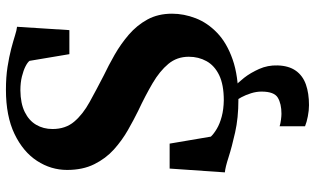

<svg xmlns="http://www.w3.org/2000/svg" viewBox="-222 -570 1036 631"><g transform="rotate(-90 295.5 -255.0)"><path d="M282.5 11Q223 11 175.2 0.2Q127.5 -10.5 94.2 -21.2Q61 -32 44 -33.5L56.5 -215H138.5L161.5 -79.5Q171 -69.5 187.5 -59.8Q204 -50 227.5 -43.8Q251 -37.5 281 -37Q332 -37 363.5 -52.2Q395 -67.5 409.5 -93.8Q424 -120 424 -152Q424 -191 400.5 -219.2Q377 -247.5 337 -271Q297 -294.5 246 -318.5Q216.5 -333 182.8 -352.2Q149 -371.5 119.2 -398.2Q89.5 -425 70.8 -462.8Q52 -500.5 52 -552Q52 -605 81.8 -650.8Q111.5 -696.5 170.2 -724.8Q229 -753 315.5 -753Q357 -753 390.5 -747.8Q424 -742.5 449.8 -735.8Q475.5 -729 493.8 -723.2Q512 -717.5 522.5 -716.5L511.5 -544.5H432.5L410.5 -675.5Q405.5 -682 392.2 -688.8Q379 -695.5 359 -700.5Q339 -705.5 313.5 -705.5Q270.5 -705 242.5 -691.2Q214.5 -677.5 200.5 -653.8Q186.5 -630 186.5 -600Q186.5 -557 210.8 -528.5Q235 -500 275.5 -477.8Q316 -455.5 362.5 -431.5Q395 -416 430.5 -395.8Q466 -375.5 496.8 -349Q527.5 -322.5 546.5 -287.8Q565.5 -253 565.5 -207Q565.5 -168 550.5 -129.2Q535.5 -90.5 502.5 -58.8Q469.5 -27 415.2 -8Q361 11 282.5 11ZM265 243Q247.5 243 228.2 239.2Q209 235.5 195.5 230V146.5Q205.5 149.5 217.5 151Q229.5 152.5 236.5 152.5Q269.5 152.5 289.5 140.5Q309.5 128.5 309.5 87Q309.5 70 304 52.5Q298.5 35 291 21Q283.5 7 277 0H309.5H327Q338.5 9 354.8 29.8Q371 50.5 383.8 79Q396.5 107.5 395.5 139.5Q394.5 176.5 378.2 199.5Q362 222.5 333 232.8Q304 243 265 243Z"/></g></svg>

Font: Merriweather 72pt
Style: Bold
Weight: 700
Version: Version 2.100